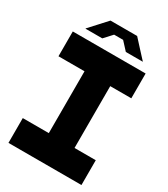

<svg xmlns="http://www.w3.org/2000/svg" viewBox="-212 -975 941 1073"><g transform="rotate(30 258.5 -438.5)"><path d="M23 0V-160H191V-559H23V-719H493V-559H357V-160H494V0ZM122 -819 175 -877H347L400 -819L446 -769V-768H337L290 -819H232L185 -768H77V-770Z"/></g></svg>

Font: Foldit Thin
Style: Bold
Weight: 700
Version: Version 1.003